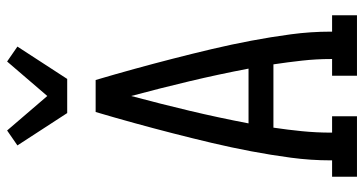

<svg xmlns="http://www.w3.org/2000/svg" viewBox="-262 -762 1024 540"><g transform="rotate(-90 250.0 -492.0)"><path d="M23 0V-70H69V-74Q69 -130 76.5 -186Q84 -242 94.5 -297.5Q105 -353 118 -408Q131 -463 145 -517.5Q159 -572 174 -626.5Q189 -681 205 -735H295Q311 -681 326 -626.5Q341 -572 355 -517.5Q369 -463 382 -408Q395 -353 405.5 -297.5Q416 -242 423.5 -186Q431 -130 431 -74V-70H477V0H307V-70H354V-74Q354 -114 349.5 -154.5Q345 -195 339 -235H161Q155 -195 151 -154.5Q147 -114 147 -74V-70H193V0ZM173 -305H327Q311 -389 291.5 -471Q272 -553 250 -635Q228 -553 208.5 -471Q189 -389 173 -305ZM202 -815 111 -955 153 -984 250 -871 347 -984 389 -955 298 -815Z"/></g></svg>

Font: Iosevka Curly Slab
Style: Regular
Weight: 400
Monospace: yes
Designer: Belleve Invis
Foundry: Belleve Invis
Version: Version 22.1.2; ttfautohint (v1.8.4)